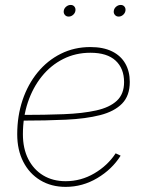

<svg xmlns="http://www.w3.org/2000/svg" viewBox="-20 -729 571 757"><path d="M238.8 7.8Q182.1 7.8 138.9 -18.3Q95.7 -44.4 71.8 -91.1Q47.9 -137.7 47.9 -199.7Q47.9 -271.5 68.8 -334Q89.8 -396.5 128.4 -443.6Q167 -490.7 220 -517.1Q272.9 -543.5 336.4 -543.5Q387.2 -543.5 421.9 -526.4Q456.5 -509.3 474.1 -478.3Q491.7 -447.3 491.7 -406.2Q491.7 -351.6 461.4 -320.6Q431.2 -289.6 374.8 -275.1Q318.4 -260.7 240 -257.1Q161.6 -253.4 65.9 -253.4V-275.9Q157.2 -275.9 231.4 -278.8Q305.7 -281.7 358.9 -293.5Q412.1 -305.2 440.7 -331.8Q469.2 -358.4 469.2 -405.3Q469.2 -459 435.8 -490Q402.3 -521 336.4 -521Q277.8 -521 229 -496.3Q180.2 -471.7 144.8 -427.7Q109.4 -383.8 89.8 -325.4Q70.3 -267.1 70.3 -199.7Q70.3 -143.6 91.3 -102.1Q112.3 -60.5 150.1 -37.6Q188 -14.6 238.8 -14.6Q299.3 -14.6 351.8 -45.4Q404.3 -76.2 436 -124.5L455.6 -115.2Q421.9 -61.5 363.8 -26.9Q305.7 7.8 238.8 7.8ZM447.8 -663.6Q438.5 -663.6 432.9 -670.4Q427.2 -677.2 428.7 -686.5Q430.2 -696.3 438.2 -702.9Q446.3 -709.5 456.1 -709.5Q465.3 -709.5 470.7 -702.9Q476.1 -696.3 474.6 -686.5Q473.1 -677.2 465.3 -670.4Q457.5 -663.6 447.8 -663.6ZM250.5 -663.6Q241.2 -663.6 235.6 -670.4Q230 -677.2 231.4 -686.5Q232.9 -696.3 241 -702.9Q249 -709.5 258.8 -709.5Q268.1 -709.5 273.4 -702.9Q278.8 -696.3 277.3 -686.5Q275.9 -677.2 268.1 -670.4Q260.3 -663.6 250.5 -663.6Z"/></svg>

Font: Inter 20pt Thin
Style: Italic
Weight: 250
Italic angle: -9.3988°
Version: Version 4.001;git-66647c0bb